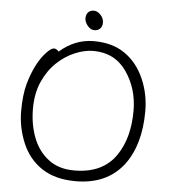

<svg xmlns="http://www.w3.org/2000/svg" viewBox="-58 -915 862 981"><g transform="rotate(5 372.5 -425.0)"><path d="M366 13Q261 13 192.5 -32.5Q124 -78 91 -157Q58 -236 58 -319.5Q58 -403 74 -461Q106 -573 162 -630Q184 -653 197.5 -653Q211 -653 222 -639Q301 -708 397 -708Q493 -708 557 -663.5Q621 -619 655.5 -541Q690 -463 690 -375Q690 -202 612 -98Q527 13 366 13ZM354 -41Q501 -41 569 -142Q630 -232 630 -371Q630 -485 569.5 -571.5Q509 -658 399 -658Q355 -658 305.5 -637.5Q256 -617 213.5 -577Q171 -537 144 -477Q117 -417 117 -337.5Q117 -258 142.5 -190.5Q168 -123 221 -82Q274 -41 354 -41ZM424 -775.5Q413 -764 394 -764Q375 -764 359.5 -783Q344 -802 344 -821Q344 -840 354.5 -851.5Q365 -863 384 -863Q403 -863 419 -845Q435 -827 435 -807Q435 -787 424 -775.5Z"/></g></svg>

Font: LXGW WenKai TC Light
Style: Regular
Weight: 300
Designer: LXGW / Fontworks Inc.
Foundry: LXGW / Fontworks Inc.
Version: Version 1.330